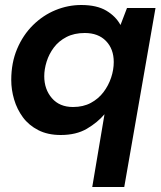

<svg xmlns="http://www.w3.org/2000/svg" viewBox="-20 -528 645 768"><path d="M349 220 398 -71Q370 -38 327.5 -13Q285 12 223 12Q171 12 133 -7.5Q95 -27 71.5 -59Q48 -91 36.5 -130Q25 -169 25 -208Q25 -277 48.5 -332.5Q72 -388 112 -427.5Q152 -467 202 -487.5Q252 -508 305 -508Q367 -508 405 -485.5Q443 -463 462 -428L488 -496H602L477 220ZM272 -100Q313 -100 343.5 -116.5Q374 -133 394 -159.5Q414 -186 424.5 -217.5Q435 -249 435 -280Q435 -332 404 -364Q373 -396 319 -396Q277 -396 246 -380Q215 -364 195.5 -338Q176 -312 166.5 -281.5Q157 -251 157 -223Q157 -171 187.5 -135.5Q218 -100 272 -100Z"/></svg>

Font: Rethink Sans
Style: Bold Italic
Weight: 700
Italic angle: -10°
Designer: The Rethink Sans project authors (Hans Thiessen). DM Sans designed by Colophon Foundry.
Foundry: Rethink Communications LLC
Version: Version 1.001